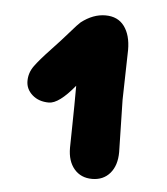

<svg xmlns="http://www.w3.org/2000/svg" viewBox="-40 -796 436 502"><g transform="rotate(5 178.5 -545.5)"><path d="M281 -544 284 -407Q284 -372 266.5 -351.5Q249 -331 219.5 -331Q190 -331 172.5 -351.5Q155 -372 155 -407Q155 -418 156 -468Q157 -518 157 -570Q116 -520 89.5 -520Q63 -520 46 -535Q29 -550 29 -571.5Q29 -593 42 -611Q55 -629 82 -657.5Q109 -686 128 -708Q147 -730 154 -736Q185 -760 217.5 -760Q250 -760 267 -737Q284 -714 284 -675Z"/></g></svg>

Font: Delius Unicase
Style: Bold
Weight: 700
Designer: Natalia Raices
Foundry: Natalia Raices
Version: Version 1.001